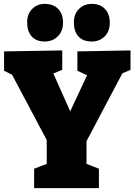

<svg xmlns="http://www.w3.org/2000/svg" viewBox="-20 -970 694 990"><path d="M653 -610 611 -592 426 -242V-125L490 -100V0H156V-100L221 -125V-248L42 -585L1 -605V-705L301 -710V-610L255 -591L342 -396L429 -582L379 -605V-705L653 -710ZM120 -855Q120 -898 146 -924Q172 -950 211 -950Q255 -950 280 -924Q305 -898 305 -853Q305 -809 278 -782.5Q251 -756 211 -756Q167 -756 143.5 -782Q120 -808 120 -855ZM361 -855Q361 -898 387.5 -924Q414 -950 453 -950Q496 -950 521 -924Q546 -898 546 -853Q546 -808 519.5 -782Q493 -756 453 -756Q408 -756 384.5 -782Q361 -808 361 -855Z"/></svg>

Font: Bitter Pro Black
Style: Regular
Weight: 900
Designer: Sol Matas, and Bitter project Authors
Foundry: Sol Matas
Version: Version 1.010